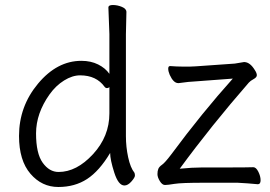

<svg xmlns="http://www.w3.org/2000/svg" viewBox="-20 -729 1077 767"><path d="M863 -60Q975 -60 991 -61H992Q1003 -61 1012 -43Q1021 -25 1021 -9Q1021 7 1010 7Q969 3 929 1H794Q704 1 677 5.5Q650 10 639 10Q628 10 618.5 -5.5Q609 -21 609 -33.5Q609 -46 612.5 -54.5Q616 -63 627.5 -71Q639 -79 664 -112Q787 -278 910 -415L763 -404Q736 -403 694 -397H692Q673 -397 658 -430Q652 -444 652 -454.5Q652 -465 659 -465H661Q687 -463 708 -463H740Q752 -463 762 -464L918 -475L954 -481H958Q980 -479 998 -449Q1006 -437 1006 -428.5Q1006 -420 993 -413Q980 -406 974 -399Q824 -227 698 -55Q748 -60 786 -60ZM485 -681 483 -592V-185Q483 -142 492 -100.5Q501 -59 517 -39Q519 -35 519 -27.5Q519 -20 505 -4Q491 12 477 12Q453 12 436.5 -39.5Q420 -91 420 -118Q377 -46 328 -14Q279 18 213 18Q147 18 101.5 -35Q56 -88 56 -186Q56 -304 132 -395Q208 -486 305 -486Q343 -486 372 -471.5Q401 -457 417 -434V-593L413 -699Q413 -709 431 -709Q449 -709 467 -701.5Q485 -694 485 -681ZM417 -381Q413 -377 407.5 -377Q402 -377 398 -382Q365 -428 300 -428Q269 -428 236 -407.5Q203 -387 178 -352Q124 -276 124 -196Q124 -116 150.5 -79Q177 -42 214 -42Q286 -42 351.5 -113Q417 -184 417 -276Z"/></svg>

Font: ToneOZ-Pinyin-WenKai-Regular
Style: Regular
Weight: 400
Designer: Fontworks Inc.
Foundry: ToneOZ
Version: Version 0.240331